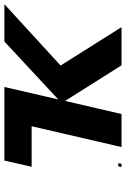

<svg xmlns="http://www.w3.org/2000/svg" viewBox="134 -720 586 895"><g transform="rotate(-90 427.5 -273.0)"><path d="M97 -419 126 -546H469L411 -295L681 -546H855L569 -284L748 0H570L404 -263L343 0H189L286 -419ZM96 0 99 -15H114L111 0Z"/></g></svg>

Font: Passageway
Style: BdIt
Weight: 700
Foundry: Ascender Corporation
Version: Version 1.11